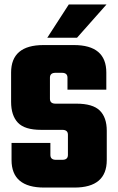

<svg xmlns="http://www.w3.org/2000/svg" viewBox="-20 -845 531 865"><path d="M286 -147V-238Q286 -260 261 -260H165Q91 -260 60.5 -292.5Q30 -325 30 -386V-518Q30 -642 176 -642H313Q459 -642 459 -518V-441H284V-495Q284 -517 259 -517H230Q205 -517 205 -495V-400Q205 -378 230 -378H324Q398 -378 429.5 -347Q461 -316 461 -256V-124Q461 0 315 0H179Q32 0 32 -124V-201H207V-147Q207 -125 232 -125H261Q286 -125 286 -147ZM193 -675 290 -825H460L327 -675Z"/></svg>

Font: Teko
Style: Bold
Weight: 700
Designer: Manushi Parikh, Jonny Pinhorn
Foundry: Indian Type Foundry
Version: Version 1.106;PS 1.0;hotconv 1.0.78;makeotf.lib2.5.61930; tt